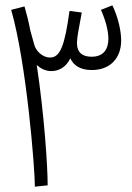

<svg xmlns="http://www.w3.org/2000/svg" viewBox="-20 -698 497 721"><path d="M159 -2C159 -73 146 -269 118 -454C132 -441 150 -431 173 -431C204 -431 230 -449 244 -479C257 -450 285 -435 325 -435C393 -435 435 -479 435 -546C435 -577 426 -628 402 -678L359 -661C375 -626 387 -584 387 -553C387 -516 371 -485 324 -485C290 -485 269 -500 269 -537C269 -556 275 -586 287 -651L241 -657C223 -526 206 -482 168 -482C137 -482 114 -510 109 -529L94 -583C88 -615 80 -646 72 -674L22 -661C80 -459 111 -64 111 3Z"/></svg>

Font: Noto Sans Arabic Cond Light
Style: Regular
Weight: 300
Width: 3
Designer: Monotype Design Team, Nadine Chahine, Nizar Qandah and Khaled Hosny
Foundry: Monotype Imaging Inc.
Version: Version 2.012